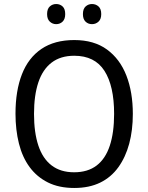

<svg xmlns="http://www.w3.org/2000/svg" viewBox="-20 -924 736 954"><path d="M640 -358Q640 -277 622 -210Q604 -143 568 -93Q532 -43 477.5 -16.5Q423 10 349 10Q273 10 218 -17.5Q163 -45 127 -94Q91 -143 74 -211Q57 -279 57 -359Q57 -473 89 -555Q121 -637 186 -681Q251 -725 349 -725Q447 -725 511.5 -678Q576 -631 608 -548.5Q640 -466 640 -358ZM149 -358Q149 -266 170.5 -201Q192 -136 236.5 -102Q281 -68 348 -68Q416 -68 460 -101.5Q504 -135 525.5 -200Q547 -265 547 -358Q547 -497 499 -572Q451 -647 349 -647Q281 -647 236.5 -613Q192 -579 170.5 -514.5Q149 -450 149 -358ZM214 -854Q214 -880 227.5 -892Q241 -904 259 -904Q278 -904 291 -892Q304 -880 304 -854Q304 -829 291 -816.5Q278 -804 259 -804Q241 -804 227.5 -816.5Q214 -829 214 -854ZM392 -854Q392 -880 405.5 -892Q419 -904 437 -904Q456 -904 469.5 -892Q483 -880 483 -854Q483 -829 469.5 -816.5Q456 -804 437 -804Q418 -804 405 -816.5Q392 -829 392 -854Z"/></svg>

Font: Noto Sans Hebrew SemiCondensed
Style: Regular
Weight: 400
Width: 4
Designer: Monotype Design Team
Foundry: Monotype Imaging Inc.
Version: Version 2.003